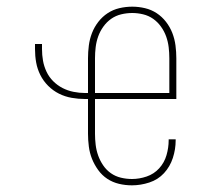

<svg xmlns="http://www.w3.org/2000/svg" viewBox="-20 -548 640 576"><path d="M376 8Q356 8 337 3.5Q318 -1 302 -11.5Q286 -22 274.5 -38Q263 -54 256 -71.5Q249 -89 246.5 -108.5Q244 -128 244 -147V-251H235Q215 -251 195 -254.5Q175 -258 157 -267Q139 -276 124.5 -290.5Q110 -305 101 -323Q92 -341 88.5 -360.5Q85 -380 85 -401V-416H106V-401Q106 -383 109 -366Q112 -349 119.5 -333Q127 -317 139.5 -304.5Q152 -292 167.5 -284Q183 -276 200.5 -272.5Q218 -269 235 -269H244V-373Q244 -392 246.5 -411.5Q249 -431 256 -449Q263 -467 275 -482.5Q287 -498 303 -508.5Q319 -519 338 -523.5Q357 -528 377 -528Q396 -528 415 -523.5Q434 -519 450 -508.5Q466 -498 478 -482.5Q490 -467 497 -449Q504 -431 506.5 -411.5Q509 -392 509 -373V-251H265V-147Q265 -130 267 -113.5Q269 -97 274.5 -81.5Q280 -66 289.5 -52Q299 -38 312.5 -28.5Q326 -19 342.5 -15Q359 -11 376 -11Q398 -11 420 -18.5Q442 -26 457.5 -43Q473 -60 479.5 -82.5Q486 -105 486 -127V-130H507V-127Q507 -100 498.5 -74Q490 -48 472 -28.5Q454 -9 428 -0.5Q402 8 376 8ZM265 -269H488V-373Q488 -390 486 -406.5Q484 -423 478.5 -438.5Q473 -454 463 -468Q453 -482 439.5 -491.5Q426 -501 409.5 -505Q393 -509 377 -509Q360 -509 343.5 -505Q327 -501 313.5 -491.5Q300 -482 290 -468Q280 -454 274.5 -438.5Q269 -423 267 -406.5Q265 -390 265 -373Z"/></svg>

Font: Iosevka Thin Extended
Style: Regular
Weight: 100
Width: 7
Monospace: yes
Designer: Belleve Invis
Foundry: Belleve Invis
Version: Version 32.5.0; ttfautohint (v1.8.4)